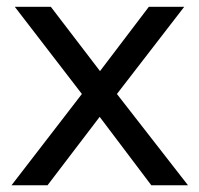

<svg xmlns="http://www.w3.org/2000/svg" viewBox="-20 -550 592 570"><path d="M14.2 0 223.1 -271 23.9 -529.8H130.9L276.9 -338.9L421.9 -529.8H526.9L327.1 -271L538.1 0H429.2L275.9 -203.1L121.1 0Z"/></svg>

Font: Montserrat Medium
Style: Regular
Weight: 500
Designer: Julieta Ulanovsky
Foundry: Julieta Ulanovsky
Version: Version 7.200